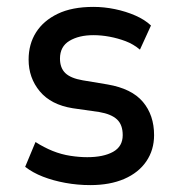

<svg xmlns="http://www.w3.org/2000/svg" viewBox="-20 -528 514 557"><path d="M242 9Q205 9 169.5 2.5Q134 -4 104.5 -15.5Q75 -27 53 -44L83 -116Q108 -100 133 -90Q158 -80 184 -76Q210 -72 233 -72Q280 -72 308 -87.5Q336 -103 336 -136Q336 -166 319.5 -181.5Q303 -197 268 -203L191 -214Q128 -224 95.5 -263Q63 -302 63 -355Q63 -400 84.5 -434Q106 -468 147.5 -488Q189 -508 251 -508Q282 -508 313.5 -501.5Q345 -495 372.5 -483Q400 -471 418 -454L386 -384Q367 -400 344.5 -408.5Q322 -417 298 -421.5Q274 -426 251 -426Q209 -426 181.5 -409.5Q154 -393 154 -358Q154 -331 169.5 -316Q185 -301 220 -295L292 -283Q362 -271 394.5 -232.5Q427 -194 427 -136Q427 -93 404.5 -60Q382 -27 340.5 -9Q299 9 242 9Z"/></svg>

Font: Nunito Sans 7pt Condensed SemiBold
Style: Regular
Weight: 600
Width: 3
Designer: Vernon Adams
Foundry: Vernon Adams
Version: Version 3.101;gftools[0.9.27]